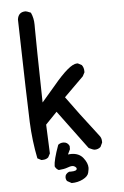

<svg xmlns="http://www.w3.org/2000/svg" viewBox="-59 -780 617 953"><g transform="rotate(-5 250.0 -303.5)"><path d="M259 131 237 119Q231 111 231 100Q231 83 251 74H261Q290 74 290 62Q290 57 283.5 52Q277 47 268 47Q260 47 244 53Q228 59 201 61Q188 55 182 41Q182 10 209 -64Q220 -73 235 -73Q256 -73 265 -53V-37L253 -12L269 -13Q308 -13 328.5 13Q349 39 349 63Q349 69 345 87Q341 105 315.5 118Q290 131 259 131ZM125 4H119L100 -6Q82 -95 78 -188.5Q74 -282 64 -701Q69 -738 105 -738Q110 -738 131 -729Q144 -701 144 -668V-649Q144 -584 150 -280L217 -358Q300 -458 336 -458H341L360 -448Q370 -435 370 -417V-411L360 -392L263 -296Q317 -220 417 -91Q427 -79 427 -62V-56L417 -35Q405 -24 388 -24Q380 -24 358 -35L215 -228L158 -169L164 -25L154 -6Q143 4 125 4Z"/></g></svg>

Font: Xiaolai Mono SC
Style: Regular
Weight: 400
Monospace: yes
Designer: LXGW / Nozomi Seto
Version: Version 3.113;September 30, 2024